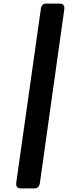

<svg xmlns="http://www.w3.org/2000/svg" viewBox="-20 -865 436 1075"><path d="M98 190Q67 190 71 158L209 -817Q213 -845 240 -845H313Q344 -845 340 -813L203 162Q198 190 171 190Z"/></svg>

Font: Pitagon Sans Text Bold
Style: Italic
Weight: 700
Italic angle: -8°
Designer: Travis Tran
Foundry: Pitagon
Version: Version 1.001; ttfautohint (v1.8.4.7-5d5b);gftools[0.9.26]